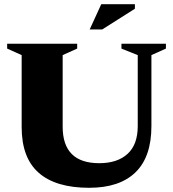

<svg xmlns="http://www.w3.org/2000/svg" viewBox="-20 -878 823 913"><path d="M635 -278.5V-616L557.5 -647V-670H769V-647L700 -616V-278.5Q700 -132 624.2 -58.5Q548.5 15 404 15Q245.5 15 164.2 -56.2Q83 -127.5 83 -273.5V-616L14 -647V-670H347V-647L278 -616V-275.5Q278 -102 452 -102Q538 -102 586.5 -146.2Q635 -190.5 635 -278.5ZM406.5 -738 461.5 -858H621.5V-836.5L466 -738Z"/></svg>

Font: Newsreader Text ExtraBold
Style: Regular
Weight: 800
Designer: Hugues Gentile
Foundry: Production Type
Version: Version 1.001